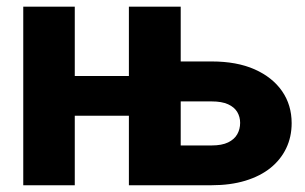

<svg xmlns="http://www.w3.org/2000/svg" viewBox="-20 -548 901 568"><path d="M414.1 -323.2V-205.6H147.9V-323.2ZM201.2 -528.3V0H48.8V-528.3ZM454.6 -366.2H606Q680.7 -366.2 733.4 -342.8Q786.1 -319.3 814.5 -278.3Q842.8 -237.3 842.8 -183.6Q842.8 -143.1 826.7 -109.4Q810.5 -75.7 780.3 -51.3Q750 -26.9 705.8 -13.4Q661.6 0 606 0H361.3V-528.3H514.6V-117.7H606Q636.2 -117.7 654.8 -126.7Q673.3 -135.7 681.9 -150.9Q690.4 -166 690.4 -184.6Q690.4 -202.1 681.9 -216.6Q673.3 -231 654.8 -239.5Q636.2 -248 606 -248H454.6Z"/></svg>

Font: Roboto ExtraBold
Style: Regular
Weight: 800
Designer: Christian Robertson
Foundry: Google
Version: Version 3.009; 2024